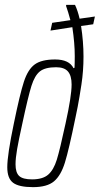

<svg xmlns="http://www.w3.org/2000/svg" viewBox="-20 -763 411 791"><path d="M10 -74Q10 -125 37 -254Q62 -376 78.5 -426.5Q95 -477 123 -497.5Q151 -518 207 -518Q265 -518 283 -482L287 -484Q288 -502 288 -532Q288 -585 278 -651L188 -637L195 -669L270 -680Q261 -714 252 -739L253 -743H289Q300 -720 308 -686L371 -695L364 -663L314 -656Q324 -591 324 -530Q324 -471 315.5 -415Q307 -359 300 -323Q293 -287 291 -279Q264 -147 247.5 -93.5Q231 -40 202.5 -16Q174 8 116 8Q58 8 34 -10Q10 -28 10 -74ZM250 -254Q275 -367 275 -415Q275 -451 260 -468.5Q245 -486 211 -486Q166 -486 144.5 -469Q123 -452 109.5 -409Q96 -366 72 -254Q57 -186 50.5 -148.5Q44 -111 44 -86Q44 -52 59 -38Q74 -24 112 -24Q156 -24 178.5 -43.5Q201 -63 214 -105Q227 -147 250 -254Z"/></svg>

Font: Saira Ultra Condensed Thin
Style: Italic
Weight: 100
Width: 1
Italic angle: -12°
Designer: Hector Gatti with collaboration of the Omnibus-Type team
Foundry: Omnibus-Type
Version: Version 1.001; ttfautohint (v1.8)